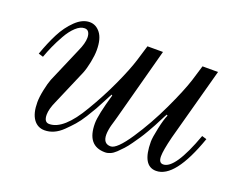

<svg xmlns="http://www.w3.org/2000/svg" viewBox="-81 -605 969 767"><g transform="rotate(20 403.0 -222.0)"><path d="M36 -268Q54 -319 74.5 -359Q95 -399 124.5 -427.5Q154 -456 185 -456Q212 -456 230.5 -432Q249 -408 249 -360Q249 -338 243 -308Q237 -278 229 -258L165 -109Q149 -74 149 -50Q149 -18 171 -18Q232 -18 298 -131Q338 -198 369 -265.5Q400 -333 414 -378L434 -444H500L417 -135Q416 -131 412.5 -119Q409 -107 406.5 -98.5Q404 -90 402 -78Q400 -66 400 -57Q400 -18 432 -18Q458 -18 506 -90Q554 -162 593 -245Q632 -328 648 -378L668 -444H734L650 -135Q635 -75 635 -50Q635 -22 654 -22Q704 -22 762 -182L782 -176Q716 12 636 12Q577 12 577 -91Q577 -108 586 -150Q595 -192 604 -211L600 -214Q596 -208 586.5 -189Q577 -170 570.5 -158Q564 -146 552.5 -126Q541 -106 531.5 -92Q522 -78 510 -61Q498 -44 487 -32Q476 -20 464.5 -9Q453 2 441.5 7Q430 12 419 12Q342 12 342 -83Q342 -119 369 -211L366 -214Q362 -208 349 -182.5Q336 -157 327 -141Q318 -125 302 -99.5Q286 -74 271 -57Q256 -40 238 -22.5Q220 -5 201 3.5Q182 12 162 12Q132 12 114.5 -12.5Q97 -37 97 -84Q97 -106 103.5 -137Q110 -168 117 -186L181 -335Q197 -370 197 -394Q197 -408 191.5 -417Q186 -426 174 -426Q156 -426 137 -408.5Q118 -391 102 -362.5Q86 -334 75.5 -310.5Q65 -287 56 -262Z"/></g></svg>

Font: Old Standard TT
Style: Italic
Weight: 400
Italic angle: -15.2°
Designer: Alexey Kryukov <alexios@thessalonica.org.ru>
Version: Version 2.2